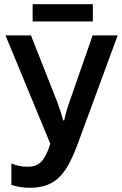

<svg xmlns="http://www.w3.org/2000/svg" viewBox="-20 -882 579 912"><path d="M421 -862H135V-780H421ZM539 -714H420L310 -398C300 -370 291 -339 285 -310H280C272 -342 260 -375 251 -400L127 -714H6L219 -199C193 -119 168 -90 111 -90C84 -90 57 -95 34 -106V-4C59 5 90 10 121 10C248 10 298 -59 352 -206Z"/></svg>

Font: Noto Sans UI SemiCondensed Medium
Style: Regular
Weight: 500
Width: 4
Designer: Monotype Design Team
Foundry: Monotype Imaging Inc.
Version: Version 1.901